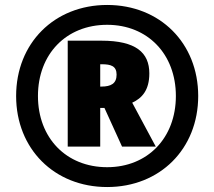

<svg xmlns="http://www.w3.org/2000/svg" viewBox="-20 -744 864 774"><path d="M412 10C625 10 779 -144 779 -357C779 -570 625 -724 412 -724C199 -724 45 -570 45 -357C45 -144 199 10 412 10ZM412 -70C247 -70 133 -188 133 -357C133 -526 247 -644 412 -644C575 -644 689 -526 689 -357C689 -188 575 -70 412 -70ZM253 -153H384V-309H401L472 -153H608L513 -330C552 -348 582 -380 582 -448C582 -532 528 -580 389 -580H253ZM389 -395H384V-485H390C427 -485 450 -478 450 -443C450 -407 427 -395 389 -395Z"/></svg>

Font: Noto Sans Arabic UI Bk
Style: Regular
Weight: 900
Designer: Monotype Design Team, Nadine Chahine and Nizar Qandah
Foundry: Monotype Imaging Inc.
Version: Version 2.010